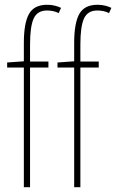

<svg xmlns="http://www.w3.org/2000/svg" viewBox="-20 -785 487 805"><path d="M183 -502H106V0H80V-502H10V-523L80 -528V-605Q80 -688 101.5 -726.5Q123 -765 178 -765Q196 -765 211 -761Q226 -757 236 -752L226 -730Q215 -736 202 -738.5Q189 -741 177 -741Q137 -741 121.5 -708Q106 -675 106 -598V-527H183ZM394 -502H317V0H291V-502H221V-523L291 -528V-605Q291 -688 312.5 -726.5Q334 -765 389 -765Q407 -765 422 -761Q437 -757 447 -752L437 -730Q426 -736 413 -738.5Q400 -741 388 -741Q348 -741 332.5 -708Q317 -675 317 -598V-527H394Z"/></svg>

Font: Noto Sans ExtraCondensed Thin
Style: Regular
Weight: 100
Width: 2
Designer: Monotype Design Team
Foundry: Monotype Imaging Inc.
Version: Version 2.013; ttfautohint (v1.8.4.7-5d5b)